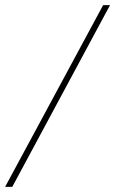

<svg xmlns="http://www.w3.org/2000/svg" viewBox="-63 -733 451 752"><path d="M-15 -1 368 -713H341L-43 -1Z"/></svg>

Font: Noto Sans Display SemiCondensed Thin
Style: Italic
Weight: 250
Width: 4
Designer: Monotype Design team
Foundry: Monotype Imaging Inc.
Version: 1.000